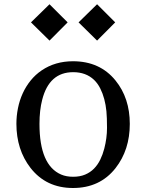

<svg xmlns="http://www.w3.org/2000/svg" viewBox="-20 -895 706 926"><path d="M59.1 -297.9Q59.1 -335.9 66.7 -373.5Q74.2 -411.1 89.6 -444.8Q105 -478.5 127.9 -506.8Q150.9 -535.2 181.2 -555.7Q246.1 -599.6 332 -599.6Q461.9 -599.6 537.1 -506.8Q606 -421.9 606 -297.4Q606 -171.9 537.1 -84Q461.9 11.7 332 11.7Q202.6 11.7 127 -85.4Q59.1 -173.3 59.1 -297.9ZM274.9 -53.2Q299.8 -42.5 332.8 -42.5Q365.7 -42.5 390.6 -53Q415.5 -63.5 433.6 -82Q451.7 -100.6 463.6 -125.2Q475.6 -149.9 482.9 -178.2Q496.1 -229 496.1 -278.6Q496.1 -328.1 493.2 -358.6Q490.2 -389.2 482.9 -416.7Q475.6 -444.3 463.6 -468.3Q451.7 -492.2 433.6 -509.8Q394.5 -546.9 333 -546.9Q217.3 -546.9 183.6 -414.1Q170.4 -363.8 170.4 -297.4Q170.4 -98.1 274.9 -53.2ZM358.9 -787.1 448.2 -874.5 535.6 -787.1 448.2 -699.2ZM129.4 -787.1 218.8 -874.5 306.2 -787.1 218.8 -699.2Z"/></svg>

Font: Metamorphous
Style: Regular
Weight: 400
Designer: James Grieshaber
Foundry: James Grieshaber
Version: Version 1.001